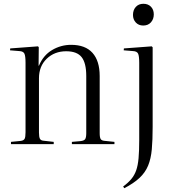

<svg xmlns="http://www.w3.org/2000/svg" viewBox="-20 -762 924 1015"><path d="M38 0V-12L89 -17Q105 -19 110 -28Q115 -37 115 -63V-430Q115 -466 109 -478.5Q103 -491 82 -492L33 -496L34 -506L181 -517L185 -512L184 -415H186Q209 -470 255.5 -497.5Q302 -525 356 -525Q431 -525 469 -482.5Q507 -440 507 -360V-58Q507 -35 512.5 -26.5Q518 -18 537 -17L585 -12V0H360V-12L405 -16Q425 -18 430.5 -27Q436 -36 436 -58V-360Q436 -429 411.5 -460Q387 -491 330 -491Q268 -491 227 -451.5Q186 -412 186 -348V-61Q186 -38 191 -28.5Q196 -19 211 -18L264 -12V0ZM737 -627Q713 -627 698 -643Q683 -659 683 -683Q683 -709 698 -725.5Q713 -742 738 -742Q763 -742 778 -726.5Q793 -711 793 -686Q793 -661 778 -644Q763 -627 737 -627ZM637 233 631 224Q658 204 674.5 184Q691 164 700 138.5Q709 113 712.5 74.5Q716 36 716 -22V-430Q716 -466 710 -478.5Q704 -491 683 -492L634 -496L635 -506L782 -517L787 -512V-91Q787 -22 782.5 27.5Q778 77 763 113.5Q748 150 717.5 178.5Q687 207 637 233Z"/></svg>

Font: Literata 72pt Light
Style: Regular
Weight: 300
Designer: Latin by Veronika Burian and Jose Scaglione. Greek by Irene Vlachou. Cyrillic by Vera Evstafieva.
Foundry: TypeTogether
Version: Version 3.002